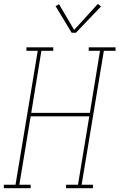

<svg xmlns="http://www.w3.org/2000/svg" viewBox="-57 -982 623 1002"><path d="M-37 0V-18H24L140 -717H81V-735H221V-717H159L106 -393H412L465 -717H406V-735H546V-717H485L369 -18H428V0H288V-18H350L409 -375H103L44 -18H103V0ZM339 -811H317L233 -950L251 -960L330 -826L454 -962L470 -948Z"/></svg>

Font: Iosevka Slab Thin Oblique
Style: Regular
Weight: 100
Italic angle: -9°
Monospace: yes
Designer: Belleve Invis
Foundry: Belleve Invis
Version: Version 11.1.0; ttfautohint (v1.8.3)